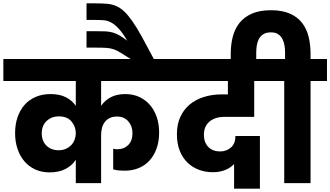

<svg xmlns="http://www.w3.org/2000/svg" viewBox="-37 -1092 1970 1145"><path d="M415 -139Q392 -104 353 -84Q314 -64 259 -64Q211 -64 173 -81.5Q135 -99 108.5 -130Q82 -161 67.5 -204Q53 -247 53 -298Q53 -350 67.5 -392.5Q82 -435 109 -466Q136 -497 175.5 -514Q215 -531 265 -531Q319 -531 356 -512Q393 -493 415 -461V-609H-17V-740H982V-609H566V-461Q588 -493 623.5 -512Q659 -531 710 -531Q758 -531 795.5 -513Q833 -495 859 -464Q885 -433 898.5 -391.5Q912 -350 912 -302Q912 -248 896.5 -205.5Q881 -163 853.5 -133.5Q826 -104 788.5 -89Q751 -74 706 -74Q688 -74 672 -75.5Q656 -77 638 -82V-205Q648 -202 663 -202Q702 -202 727.5 -227Q753 -252 753 -298Q753 -340 728 -368.5Q703 -397 660 -397Q636 -397 618 -388.5Q600 -380 588.5 -365Q577 -350 571.5 -330Q566 -310 566 -288V0H415ZM313 -196Q338 -196 357 -205Q376 -214 389 -228Q402 -242 408.5 -260.5Q415 -279 415 -298Q415 -337 389.5 -367.5Q364 -398 314 -398Q270 -398 241 -370.5Q212 -343 212 -297Q212 -251 240 -223.5Q268 -196 313 -196Z M747 -737Q706 -763 682.5 -777.5Q659 -792 639.5 -798.5Q620 -805 596.5 -806.5Q573 -808 533 -808H479V-906H530Q565 -906 589.5 -905Q614 -904 634 -898.5Q654 -893 674.5 -881.5Q695 -870 722 -849Q695 -895 672 -920Q649 -945 627.5 -957Q606 -969 584 -971Q562 -973 536 -973H479V-1072H533Q571 -1072 600.5 -1069.5Q630 -1067 655 -1056.5Q680 -1046 703 -1024.5Q726 -1003 752 -966Q778 -929 809 -873Q840 -817 882 -737H747Z M948 -740H1594L1593 -609H1479V-395H1301Q1246 -395 1212.5 -367Q1179 -339 1179 -288Q1179 -243 1205 -216Q1231 -189 1276 -189Q1314 -189 1340.5 -212.5Q1367 -236 1367 -281H1513V33H1359V-114Q1338 -91 1305.5 -78Q1273 -65 1231 -65Q1189 -65 1150.5 -79Q1112 -93 1082.5 -121Q1053 -149 1035.5 -191.5Q1018 -234 1018 -292Q1018 -350 1038 -394Q1058 -438 1093.5 -468Q1129 -498 1178 -513.5Q1227 -529 1284 -529H1322V-609H948Z M1339 -770Q1339 -827 1351.5 -874.5Q1364 -922 1392.5 -957Q1421 -992 1467 -1011.5Q1513 -1031 1579 -1031Q1646 -1031 1691.5 -1011Q1737 -991 1764.5 -955.5Q1792 -920 1803.5 -872.5Q1815 -825 1815 -770V-740H1913V-609H1815V0H1658V-609H1560V-740H1663V-778Q1663 -797 1660 -818.5Q1657 -840 1648 -858Q1639 -876 1622.5 -887.5Q1606 -899 1579 -899Q1550 -899 1532.5 -887.5Q1515 -876 1506 -858Q1497 -840 1494 -818.5Q1491 -797 1491 -778V-705H1339Z"/></svg>

Font: SVN-Poppins
Style: Bold
Weight: 700
Designer: Ninad Kale (Devanagari), Jonny Pinhorn (Latin)
Foundry: Indian Type Foundry
Version: Version 3.200;PS 1.000;hotconv 16.6.54;makeotf.lib2.5.65590